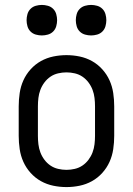

<svg xmlns="http://www.w3.org/2000/svg" viewBox="-20 -752 540 780"><path d="M250 8Q223 8 196.5 2.5Q170 -3 146.5 -16Q123 -29 104.5 -49.5Q86 -70 75 -94.5Q64 -119 60 -146Q56 -173 56 -200V-320Q56 -347 60 -374Q64 -401 75 -425.5Q86 -450 104.5 -470.5Q123 -491 146.5 -504Q170 -517 196.5 -522.5Q223 -528 250 -528Q277 -528 303.5 -522.5Q330 -517 353.5 -504Q377 -491 395.5 -470.5Q414 -450 425 -425.5Q436 -401 440 -374Q444 -347 444 -320V-200Q444 -173 440 -146Q436 -119 425 -94.5Q414 -70 395.5 -49.5Q377 -29 353.5 -16Q330 -3 303.5 2.5Q277 8 250 8ZM250 -62Q267 -62 284 -66Q301 -70 315 -79.5Q329 -89 339.5 -103Q350 -117 356 -133Q362 -149 364 -166Q366 -183 366 -200V-320Q366 -337 364 -354Q362 -371 356 -387Q350 -403 339.5 -417Q329 -431 315 -440.5Q301 -450 284 -454Q267 -458 250 -458Q233 -458 216 -454Q199 -450 185 -440.5Q171 -431 160.5 -417Q150 -403 144 -387Q138 -371 136 -354Q134 -337 134 -320V-200Q134 -183 136 -166Q138 -149 144 -133Q150 -117 160.5 -103Q171 -89 185 -79.5Q199 -70 216 -66Q233 -62 250 -62ZM350 -608Q338 -608 325.5 -611.5Q313 -615 304 -624Q295 -633 291.5 -645.5Q288 -658 288 -670Q288 -682 291.5 -694.5Q295 -707 304 -716Q313 -725 325.5 -728.5Q338 -732 350 -732Q362 -732 374.5 -728.5Q387 -725 396 -716Q405 -707 408.5 -694.5Q412 -682 412 -670Q412 -658 408.5 -645.5Q405 -633 396 -624Q387 -615 374.5 -611.5Q362 -608 350 -608ZM150 -608Q138 -608 125.5 -611.5Q113 -615 104 -624Q95 -633 91.5 -645.5Q88 -658 88 -670Q88 -682 91.5 -694.5Q95 -707 104 -716Q113 -725 125.5 -728.5Q138 -732 150 -732Q162 -732 174.5 -728.5Q187 -725 196 -716Q205 -707 208.5 -694.5Q212 -682 212 -670Q212 -658 208.5 -645.5Q205 -633 196 -624Q187 -615 174.5 -611.5Q162 -608 150 -608Z"/></svg>

Font: Iosevka Fixed
Style: Regular
Weight: 400
Monospace: yes
Designer: Belleve Invis
Foundry: Belleve Invis
Version: Version 33.2.4